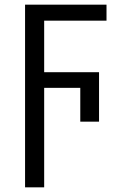

<svg xmlns="http://www.w3.org/2000/svg" viewBox="-20 -555 506 815"><path d="M167.5 240.2H86.4V-535.2H432.1V-467.3H167.5V-248.5H400.4V-38.6H320.8V-182.1H167.5Z"/></svg>

Font: Open Sans
Style: Regular
Weight: 400
Designer: Monotype Design Team
Foundry: Monotype Imaging Inc.
Version: Version 3.000; ttfautohint (v1.8.4)